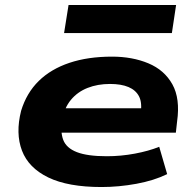

<svg xmlns="http://www.w3.org/2000/svg" viewBox="-20 -742 783 773"><path d="M389 11Q254 11 174.5 -27.5Q95 -66 68.5 -135.5Q42 -205 65 -296Q87 -368 136 -416Q185 -464 259.5 -489Q334 -514 431 -514Q513 -514 577.5 -487Q642 -460 674 -402.5Q706 -345 693 -253L688 -208H195L209 -306H571L546 -283Q553 -328 540 -353.5Q527 -379 497.5 -391.5Q468 -404 423 -404Q373 -404 332.5 -388Q292 -372 265.5 -340Q239 -308 230 -259L231 -262Q222 -212 234.5 -179Q247 -146 289.5 -129.5Q332 -113 410 -113Q467 -113 523 -123.5Q579 -134 621 -151L653 -41Q600 -15 529 -2Q458 11 389 11ZM238 -609 256 -722H689L672 -609Z"/></svg>

Font: Nunito Sans 7pt Expanded ExtraBold
Style: Italic
Weight: 800
Width: 7
Italic angle: -9°
Designer: Vernon Adams
Foundry: Vernon Adams
Version: Version 3.101;gftools[0.9.27]